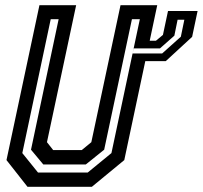

<svg xmlns="http://www.w3.org/2000/svg" viewBox="-20 -720 782 740"><path d="M126.5 -55H318L409.5 -130L519 -646H488.5L381.5 -143L310.5 -86H147L99.5 -143L206 -646H175.5L66 -130ZM664.5 -644 652 -582.5 596.5 -533.5H495.5L491 -514H605L677 -578.5L690.5 -644ZM627.5 -677.5H741.5L720.5 -578L619 -484.5H540L459 -103L334 0H86L5 -103L132 -700H273.5L161 -172L185 -141.5H295L332 -172L444.5 -700H586L557 -563H581L608 -585.5Z"/></svg>

Font: Tourney Thin SemiBold
Style: Italic
Weight: 600
Italic angle: -12°
Version: Version 1.015